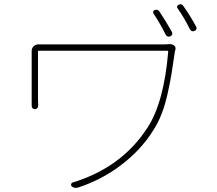

<svg xmlns="http://www.w3.org/2000/svg" viewBox="-20 -867 1040 920"><path d="M785.2 -655.3Q801.8 -657.2 812.5 -650.4Q824.2 -642.6 820.3 -627.9Q817.4 -621.1 817.4 -616.2Q807.6 -549.8 801.8 -513.2Q795.9 -476.6 783.7 -420.9Q771.5 -365.2 754.4 -321.3Q737.3 -277.3 712.9 -240.2Q655.3 -148.4 561 -76.7Q466.8 -4.9 352.5 32.2Q347.7 33.2 342.8 33.2Q332 33.2 323.2 25.4Q319.3 21.5 320.8 15.6Q322.3 9.8 327.1 7.8Q562.5 -63.5 686.5 -254.9Q765.6 -376 786.1 -620.1Q786.1 -624 781.2 -624H166Q162.1 -624 162.1 -619.1V-389.6Q162.1 -378.9 163.1 -361.3Q163.1 -354.5 158.7 -349.1Q154.3 -343.8 147.5 -343.8Q140.6 -343.8 135.7 -348.6Q131.8 -353.5 131.8 -360.4V-389.6V-606.4Q131.8 -614.3 131.8 -621.1Q130.9 -634.8 140.6 -644.5Q150.4 -654.3 164.1 -654.3Q179.7 -654.3 219.7 -654.3H768.6Q777.3 -654.3 785.2 -655.3ZM831.1 -827.1Q827.1 -832 829.1 -837.4Q831.1 -842.8 836.9 -844.7Q840.8 -846.7 844.7 -846.7Q853.5 -846.7 859.4 -836.9Q892.6 -790 919.9 -739.3Q921.9 -736.3 921.9 -732.4Q921.9 -730.5 920.9 -727.5Q918.9 -721.7 912.1 -718.8Q897.5 -712.9 889.6 -727.5Q864.3 -779.3 831.1 -827.1ZM715.8 -801.8Q713.9 -804.7 713.9 -807.6Q713.9 -809.6 713.9 -811.5Q715.8 -817.4 721.7 -819.3Q725.6 -820.3 729.5 -820.3Q738.3 -820.3 744.1 -811.5Q775.4 -764.6 803.7 -713.9Q805.7 -710 805.7 -707Q805.7 -704.1 804.7 -701.2Q802.7 -695.3 796.9 -693.4Q792 -691.4 788.1 -691.4Q779.3 -691.4 773.4 -702.1Q748 -752.9 715.8 -801.8Z"/></svg>

Font: Gen Jyuu Gothic ExtraLight
Style: Regular
Weight: 100
Designer: [Source Han Sans]
Ryoko NISHIZUKA  (kana & ideographs); Paul D. Hunt (Latin, Greek & Cyrillic); Wenlong ZHANG  (bopomofo
Version: Version 1.002.20150607